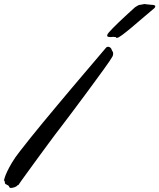

<svg xmlns="http://www.w3.org/2000/svg" viewBox="-121 -904 778 937"><path d="M426.8 -655.8Q428.7 -652.8 429.9 -649.9Q431.2 -647 431.2 -643.1Q431.2 -637.7 429.7 -632.8Q428.2 -627.9 425.8 -625Q423.3 -620.1 412.6 -604.2Q401.9 -588.4 384.8 -564.9Q367.7 -541.5 346.4 -512.2Q325.2 -482.9 302 -451.7Q278.8 -420.4 255.6 -389.4Q232.4 -358.4 211.7 -330.8Q190.9 -303.2 174.3 -281.5Q157.7 -259.8 147.9 -247.1Q135.3 -230 117.7 -206.3Q100.1 -182.6 81.1 -156.7Q62 -130.9 43.5 -105.2Q24.9 -79.6 9.8 -58.8Q-5.4 -38.1 -15.1 -24.4Q-24.9 -10.7 -25.9 -8.8Q-28.8 -3.4 -30.8 -1.7Q-32.7 0 -35.2 0H-36.1Q-36.6 2.4 -40.3 4.9Q-43.9 7.3 -48.8 9.3Q-53.7 11.2 -59.1 12.2Q-64.5 13.2 -67.9 13.2Q-71.8 13.2 -73.5 11.5Q-75.2 9.8 -76.4 7.3Q-77.6 4.9 -78.9 2.9Q-80.1 1 -83 0Q-87.4 -2.4 -92.3 -4.9Q-97.2 -7.3 -97.2 -11.2V-14.2Q-97.2 -18.1 -99.1 -20Q-101.1 -22 -101.1 -25.9Q-100.6 -28.8 -97.4 -39.1Q-94.2 -49.3 -85.9 -67.1Q-77.6 -85 -62.7 -110.1Q-47.9 -135.3 -22.9 -167Q-1.5 -194.8 27.6 -231Q56.6 -267.1 89.8 -307.4Q123 -347.7 158.2 -389.6Q193.4 -431.6 227.1 -471.7Q260.7 -511.7 291 -547.1Q321.3 -582.5 344.2 -609.6Q367.2 -636.7 381.3 -653.3Q395.5 -669.9 397 -671.9Q400.9 -675.8 407.2 -675.8Q413.1 -675.8 418 -670.9Q420.4 -668.5 421.4 -667.2Q422.4 -666 422.9 -664.6Q423.3 -663.1 423.8 -661.1Q424.3 -659.2 426.8 -655.8ZM627.9 -860.4Q603 -839.8 574.7 -815.4Q546.4 -791 520.8 -769.5Q495.1 -748 475.8 -733.6Q456.5 -719.2 449.7 -719.2Q445.8 -719.2 445.6 -720.7Q445.3 -722.2 443.8 -723.1Q441.4 -723.1 437.3 -723.6Q433.1 -724.1 431.6 -724.1Q428.7 -724.1 425.3 -723.6Q421.9 -723.1 418.9 -723.1Q412.1 -723.1 407 -724.4Q401.9 -725.6 401.9 -730Q401.9 -731.9 402.8 -734.4Q403.8 -738.3 411.6 -747.3Q419.4 -756.3 431.2 -768.3Q442.9 -780.3 457.5 -794.2Q472.2 -808.1 486.8 -821.8Q501.5 -835.4 514.9 -847.7Q528.3 -859.9 538.6 -869.1Q543.9 -872.1 550.5 -876.2Q557.1 -880.4 562 -880.4Q563 -880.4 565.9 -880.9Q568.8 -881.3 572.3 -882.1Q575.7 -882.8 579.1 -883.5Q582.5 -884.3 584 -884.3Q584.5 -884.3 590.1 -883.5Q595.7 -882.8 602.3 -882.1Q608.9 -881.3 614.3 -880.9Q619.6 -880.4 620.6 -880.4Q621.1 -880.4 623.5 -880.4Q626 -880.4 628.9 -879.6Q631.8 -878.9 634.3 -877.4Q636.7 -876 636.7 -873Q636.7 -870.6 635 -867.7Q633.3 -864.7 627.9 -860.4Z"/></svg>

Font: Oregano
Style: Italic
Weight: 400
Italic angle: -12°
Designer: Astigmatic (AOETI)
Foundry: Astigmatic (AOETI)
Version: Version 1.000